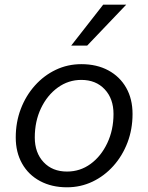

<svg xmlns="http://www.w3.org/2000/svg" viewBox="-20 -781 631 817"><path d="M47 -196Q47 -261 68.5 -317.5Q90 -374 128.5 -417Q167 -460 217.5 -484Q268 -508 326 -508Q392 -508 441 -481.5Q490 -455 517 -407.5Q544 -360 544 -296Q544 -231 522.5 -174.5Q501 -118 462.5 -75Q424 -32 373.5 -8Q323 16 265 16Q200 16 150.5 -10.5Q101 -37 74 -85Q47 -133 47 -196ZM265 -51Q321 -51 365.5 -83.5Q410 -116 436.5 -172Q463 -228 463 -296Q463 -361 425.5 -401Q388 -441 326 -441Q271 -441 226 -408.5Q181 -376 154.5 -320.5Q128 -265 128 -196Q128 -131 165.5 -91Q203 -51 265 -51ZM283 -587 419 -761H517L351 -587Z"/></svg>

Font: Wix Madefor Text
Style: Italic
Weight: 400
Italic angle: -12°
Designer: Dalton Maag Ltd
Foundry: Dalton Maag Ltd
Version: Version 3.100